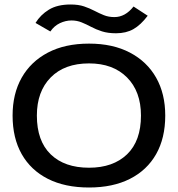

<svg xmlns="http://www.w3.org/2000/svg" viewBox="-20 -823 790 854"><path d="M376 11Q269 11 193 -27.5Q117 -66 76.5 -137.5Q36 -209 36 -309Q36 -406 76.5 -477.5Q117 -549 193 -589Q269 -629 376 -629Q482 -629 558 -589Q634 -549 674.5 -477.5Q715 -406 715 -309Q715 -209 674.5 -137.5Q634 -66 558 -27.5Q482 11 376 11ZM376 -77Q483 -77 545 -136.5Q607 -196 607 -309Q607 -416 545 -478.5Q483 -541 376 -541Q267 -541 205.5 -478.5Q144 -416 144 -309Q144 -196 205.5 -136.5Q267 -77 376 -77ZM574 -794 637 -753Q606 -712 573.5 -693.5Q541 -675 496 -675Q460 -675 433.5 -683.5Q407 -692 385.5 -703.5Q364 -715 343 -723.5Q322 -732 298 -732Q272 -732 246.5 -720Q221 -708 204 -683L138 -721Q160 -757 197.5 -780Q235 -803 294 -803Q329 -803 354 -794.5Q379 -786 400 -775Q421 -764 442 -755.5Q463 -747 489 -747Q537 -747 574 -794Z"/></svg>

Font: Inconsolata ExtraExpanded SemiBold
Style: Regular
Weight: 600
Width: 8
Monospace: yes
Designer: Raph Levien, Cyreal, Brenton Simpson
Foundry: Raph Levien, Cyreal, Google
Version: Version 3.001; ttfautohint (v1.8.2.53-6de2)